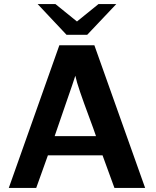

<svg xmlns="http://www.w3.org/2000/svg" viewBox="-20 -918 761 938"><path d="M164 -898H251L356 -813L461 -898H548L406 -748H305ZM23 0 270 -697H441L689 0H539L481 -159H214L157 0ZM247 -253H449Q439 -283 414 -350Q389 -417 371.5 -468Q354 -519 348 -548Q338 -516 305.5 -423Q273 -330 247 -253Z"/></svg>

Font: Coval
Style: ExtraBold
Weight: 800
Foundry: Context Ltd
Version: Version 001.000